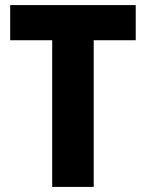

<svg xmlns="http://www.w3.org/2000/svg" viewBox="-20 -734 573 754"><path d="M348 0H185V-576H20V-714H513V-576H348Z"/></svg>

Font: Noto Sans SemiCondensed ExtraBold
Style: Regular
Weight: 800
Width: 4
Designer: Monotype Design Team
Foundry: Monotype Imaging Inc.
Version: Version 2.013; ttfautohint (v1.8.4.7-5d5b)